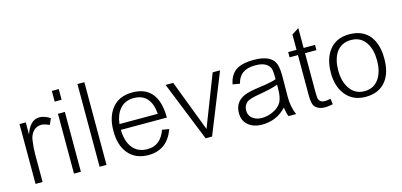

<svg xmlns="http://www.w3.org/2000/svg" viewBox="-52 -911 2364 1128"><g transform="rotate(-15 1130.0 -347.5)"><path d="M243.2 -450.2 227.1 -413.1Q193.8 -427.2 178.2 -426.8Q149.4 -426.8 130.1 -406.5Q110.8 -386.2 106 -356Q99.1 -310.1 99.1 -271V-100.1H56.2V-463.9H94.2V-390.1Q121.1 -472.2 179.2 -472.2Q208 -472.2 243.2 -450.2Z M332 -538.1H290V-603H332ZM332 -100.1H290V-463.9H332Z M487.8 -100.1H445.8V-603H487.8Z M902.3 -276.9H622.6Q623.5 -211.9 651.4 -171.9Q683.6 -127 745.6 -127Q824.7 -127 856.4 -214.8L898.4 -208Q856.4 -91.8 742.2 -91.8Q661.1 -91.8 617.2 -147.9Q578.1 -197.8 578.6 -282.2Q578.6 -366.2 618.7 -417Q661.6 -472.2 743.7 -472.2Q901.4 -471.7 902.3 -276.9ZM856.4 -312Q846.7 -438 742.2 -438Q689 -438 657.2 -399.9Q629.4 -366.7 623.5 -312Z M1275.9 -463.9 1129.9 -100.1H1090.8L944.8 -463.9H991.2L1109.9 -151.9L1231 -463.9Z M1641.6 -100.1H1594.7Q1585 -126 1581.5 -155.8Q1522.5 -91.8 1432.6 -91.8Q1382.8 -91.8 1351.6 -117.2Q1317.4 -144 1317.9 -192.9Q1317.9 -259.8 1379.9 -287.1Q1406.7 -299.3 1477.3 -308.6Q1547.9 -317.9 1577.6 -329.1Q1577.6 -372.1 1574.7 -384.8Q1568.8 -412.6 1545.2 -425.8Q1521.5 -439 1482.4 -439Q1387.2 -439 1368.7 -357.9L1325.7 -365.2Q1336.9 -425.3 1379.9 -451.2Q1416 -472.2 1481.4 -472.2Q1588.4 -472.2 1610.8 -412.1Q1622.1 -382.3 1620.6 -317.9L1619.6 -214.8Q1618.7 -148.9 1641.6 -100.1ZM1577.6 -272V-295.9Q1541.5 -281.7 1462.4 -268.1Q1403.3 -258.3 1386.7 -246.1Q1362.8 -228 1362.8 -195.8Q1362.8 -165 1385.7 -147.5Q1408.7 -129.9 1441.4 -129.9Q1477.5 -129.9 1510.7 -146Q1548.8 -164.1 1563.2 -192.1Q1577.6 -220.2 1577.6 -272Z M1864.3 -100.1Q1836.4 -94.2 1819.3 -94.2Q1773.4 -94.2 1753.4 -121.1Q1741.2 -138.2 1741.2 -188V-432.1H1690.4V-463.9H1741.2V-557.1L1784.2 -585V-463.9H1853.5V-432.1H1784.2V-192.9Q1784.2 -160.6 1789.1 -148.9Q1797.9 -129.9 1825.2 -129.9Q1837.4 -129.9 1859.4 -134.8Z M2226.1 -280.8Q2226.1 -195.8 2188 -147Q2145 -91.8 2063 -91.8Q1984.9 -91.8 1940.9 -147.9Q1900.9 -199.7 1900.9 -279.8Q1900.9 -364.7 1939.9 -416Q1981.9 -472.2 2063 -472.2Q2146 -472.2 2189 -416Q2226.1 -365.7 2226.1 -280.8ZM2182.1 -280.8Q2182.1 -345.7 2156.2 -387.2Q2125.5 -437 2064.9 -437Q2003.9 -437 1972.2 -389.2Q1946.3 -347.2 1946.3 -283.2Q1946.3 -219.2 1973.1 -176.8Q2005.4 -126 2064.9 -126Q2125 -126 2156.2 -175.8Q2182.1 -217.8 2182.1 -280.8Z"/></g></svg>

Font: Kikakui Sans Pro
Style: Regular
Weight: 400
Version: 0.2